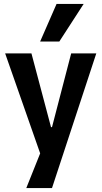

<svg xmlns="http://www.w3.org/2000/svg" viewBox="-20 -771 516 971"><path d="M113 180 205 -50V67L6 -501H139L238 -128H243L340 -501H467L243 180ZM183 -561 266 -751H403L280 -561Z"/></svg>

Font: Nunito Sans 7pt Condensed
Style: Bold
Weight: 700
Width: 3
Designer: Vernon Adams
Foundry: Vernon Adams
Version: Version 3.101;gftools[0.9.27]